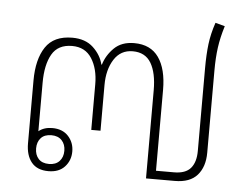

<svg xmlns="http://www.w3.org/2000/svg" viewBox="-48 -683 947 745"><g transform="rotate(5 426.0 -310.0)"><path d="M166 5Q122 5 100 -22Q78 -49 78 -96V-340Q78 -423 110 -471Q142 -519 214 -519Q265 -519 295.5 -490.5Q326 -462 335 -425H337Q348 -462 377 -490.5Q406 -519 455 -519Q519 -519 550.5 -474Q582 -429 582 -348V-33H652Q697 -33 717 -56.5Q737 -80 737 -124V-445Q737 -499 742 -540Q747 -581 762 -625L799 -615Q785 -570 779.5 -530Q774 -490 774 -440V-120Q774 -65 745.5 -32.5Q717 0 658 0H546V-343Q546 -411 523.5 -449Q501 -487 452 -487Q405 -487 379.5 -447Q354 -407 354 -347V-169H318V-347Q318 -407 292.5 -447Q267 -487 216 -487Q161 -487 137.5 -446Q114 -405 114 -335V-146Q135 -163 167 -163Q207 -163 229.5 -138.5Q252 -114 252 -79Q252 -44 229.5 -19.5Q207 5 166 5ZM166 -23Q192 -23 206.5 -38.5Q221 -54 221 -79Q221 -104 206.5 -119.5Q192 -135 166 -135Q139 -135 125 -119.5Q111 -104 111 -79Q111 -54 125 -38.5Q139 -23 166 -23Z"/></g></svg>

Font: Noto Sans Thai Looped ExtLight
Style: Regular
Weight: 200
Designer: Sasikarn Vongin, Ben Mitchell
Foundry: The Fontpad Ltd
Version: Version 1.00